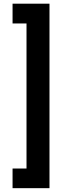

<svg xmlns="http://www.w3.org/2000/svg" viewBox="-20 -840 356 1027"><path d="M47.2 -820.3V-714.5H121.8V61.4H47.2V166.5H244.7V-820.3Z"/></svg>

Font: Interface
Style: Bold
Weight: 700
Designer: Rasmus Andersson
Foundry: rsms
Version: Version 1.8